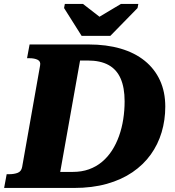

<svg xmlns="http://www.w3.org/2000/svg" viewBox="-46 -930 864 950"><path d="M357.8 -752.6H500L634.6 -890.2L638.4 -910.4H552L396.2 -817.2H484.8L364.8 -910.4H274.8L271 -890.2ZM100.4 -710H392.2Q481 -710 551.1 -689.4Q621.2 -668.8 670.3 -629Q719.4 -589.2 745.6 -532.2Q771.8 -475.2 771.8 -402.4Q771.8 -336.4 753.9 -276Q736 -215.6 699.9 -165.3Q663.8 -115 609.5 -77.9Q555.2 -40.8 482.8 -20.4Q410.4 0 319.4 0H-25.6L-13 -68H-1.6Q24 -68 41.8 -75Q59.6 -82 63.6 -104L152.4 -606Q156.4 -626 140.6 -634Q124.8 -642 99.2 -642H87.8ZM387.8 -630.6H350.2L252 -79.4H314.4Q358.2 -79.4 394.2 -92.3Q430.2 -105.2 458.8 -129.2Q487.4 -153.2 508.3 -185.7Q529.2 -218.2 543.1 -257.3Q557 -296.4 563.8 -340Q570.6 -383.6 570.6 -428.8Q570.6 -496.6 550.8 -541.6Q531 -586.6 490.6 -608.6Q450.2 -630.6 387.8 -630.6Z"/></svg>

Font: Roboto Serif 20pt
Style: Italic
Weight: 400
Italic angle: -10°
Designer: Greg Gazdowicz
Foundry: Commercial Type
Version: Version 1.008